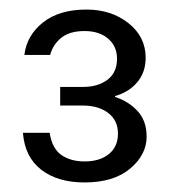

<svg xmlns="http://www.w3.org/2000/svg" viewBox="-20 -729 363 402"><path d="M31 -614Q36 -655 70 -682Q104 -709 161 -709Q213 -709 249 -680.5Q285 -652 285 -608Q285 -578 267.5 -557Q250 -536 221 -528V-526Q249 -517 268 -496.5Q287 -476 287 -443Q287 -405 252.5 -376Q218 -347 157 -347Q101 -347 66.5 -373.5Q32 -400 28 -451H84Q89 -418 108.5 -404.5Q128 -391 157 -391Q189 -391 208 -406.5Q227 -422 227 -449Q227 -477 206.5 -492.5Q186 -508 154 -508H106V-547H154Q185 -547 205 -562Q225 -577 225 -606Q225 -632 206.5 -648Q188 -664 157 -664Q126 -664 108.5 -650Q91 -636 85 -614Z"/></svg>

Font: Poppins Light
Style: Regular
Weight: 300
Designer: Ninad Kale (Devanagari), Jonny Pinhorn (Latin)
Version: Version 5.002